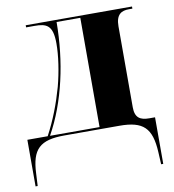

<svg xmlns="http://www.w3.org/2000/svg" viewBox="-83 -609 809 893"><g transform="rotate(-10 321.5 -163.0)"><path d="M13 210H23L26 152C31 37 70 0 187 0H446C558 0 597 37 603 152L606 210H616V-10H589C546 -10 522 -24 522 -74V-456C522 -513 549 -526 583 -526H600V-536H98V-526H137C193 -526 224 -516 224 -428C224 -370 213 -296 195 -228C174 -153 146 -79 109 -10H13ZM120 -10C201 -155 241 -340 242 -526H354V-10Z"/></g></svg>

Font: Noto Serif Display ExtraBold
Style: Regular
Weight: 800
Designer: Monotype Design Team
Foundry: Monotype Imaging Inc.
Version: Version 2.009